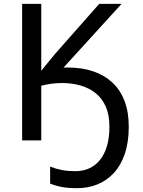

<svg xmlns="http://www.w3.org/2000/svg" viewBox="-20 -734 747 1004"><path d="M615.7 -713.9 312 -380.4Q317.9 -380.9 323.2 -380.9Q328.6 -380.9 335 -380.9Q408.2 -380.9 466.8 -361.1Q525.4 -341.3 567.1 -302.7Q608.9 -264.2 631.1 -206.3Q653.3 -148.4 653.3 -71.3Q653.3 9.3 632.8 69.8Q612.3 130.4 575.7 170.2Q539.1 210 490 230Q440.9 250 383.8 250Q336.9 250 304.9 244.1Q272.9 238.3 242.2 226.1V137.2Q272.9 149.4 304.2 155.3Q335.4 161.1 373.5 161.1Q414.6 161.1 447.3 146Q480 130.9 503.4 101.6Q526.9 72.3 539.6 28.8Q552.2 -14.6 552.2 -71.3Q552.2 -133.3 533 -176.8Q513.7 -220.2 479.5 -247.3Q445.3 -274.4 400.4 -287.1Q355.5 -299.8 303.7 -299.8Q272.5 -299.8 244.9 -295.7Q217.3 -291.5 195.8 -285.6V0H95.7V-713.9H195.8V-363.8Q217.3 -390.6 241 -419.7Q264.6 -448.7 288.1 -475.1L499 -713.9Z"/></svg>

Font: Open Sans Medium
Style: Regular
Weight: 500
Designer: Monotype Design Team
Foundry: Monotype Imaging Inc.
Version: Version 3.000